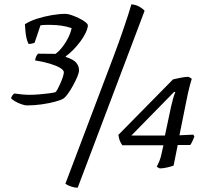

<svg xmlns="http://www.w3.org/2000/svg" viewBox="-20 -773 958 887"><path d="M104 -286Q95 -286 79 -291.5Q63 -297 49.5 -305Q36 -313 31 -319Q34 -328 38.5 -334Q43 -340 47 -341Q66 -338 84 -336.5Q102 -335 117 -335Q138 -335 161 -337Q184 -339 204 -341.5Q224 -344 236 -347Q240 -350 246.5 -362Q253 -374 259.5 -389Q266 -404 270.5 -418Q275 -432 275 -439Q275 -449 257.5 -459.5Q240 -470 210 -479Q180 -488 142 -494Q143 -501 146.5 -510.5Q150 -520 156 -525L256 -524L222 -515Q243 -526 261 -547Q279 -568 292.5 -593.5Q306 -619 311 -643Q288 -651 263.5 -654.5Q239 -658 215 -658Q205 -658 192.5 -658Q180 -658 167 -656L140 -576Q137 -574 129 -572Q121 -570 112 -570Q106 -581 102.5 -596.5Q99 -612 97.5 -629Q96 -646 95 -661Q118 -676 151 -686.5Q184 -697 219 -703Q254 -709 283 -709Q294 -709 311 -703Q328 -697 345.5 -688.5Q363 -680 374.5 -671Q386 -662 386 -655Q385 -641 375.5 -621Q366 -601 351 -581Q336 -561 318.5 -543Q301 -525 284 -513L283 -510Q319 -499 332 -483.5Q345 -468 345 -449Q345 -437 337 -418Q329 -399 317.5 -378Q306 -357 294.5 -341Q283 -325 275 -319Q263 -311 235.5 -303.5Q208 -296 173.5 -291Q139 -286 104 -286ZM339 94Q323 94 307.5 88.5Q292 83 282 76L505 -513Q529 -577 545 -623.5Q561 -670 571.5 -702.5Q582 -735 587 -753Q609 -751 625 -741.5Q641 -732 648 -723ZM719 5Q717 5 712 2Q707 -1 704 -3Q710 -14 716.5 -29.5Q723 -45 727 -66L735 -102H545Q536 -115 532.5 -125.5Q529 -136 527 -150L779 -406Q787 -408 798.5 -410.5Q810 -413 824 -415.5Q838 -418 852 -418L866 -409Q862 -396 857.5 -380Q853 -364 848.5 -343Q844 -322 838 -292L809 -148L873 -151L878 -142Q874 -132 869 -121Q864 -110 859 -103H801L782 -8Q772 -4 752.5 0.5Q733 5 719 5ZM587 -147H742L770 -279Q773 -294 779 -315.5Q785 -337 790 -347L785 -349Z"/></svg>

Font: Texturina Medium 12pt Light
Style: Italic
Weight: 300
Italic angle: -11°
Version: Version 1.002